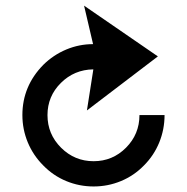

<svg xmlns="http://www.w3.org/2000/svg" viewBox="-20 -653 669 687"><path d="M479 -241.2H568.8Q568.8 -189.9 549.8 -143.3Q530.8 -96.7 495.1 -61Q459.5 -24.4 412.8 -5.1Q366.2 14.2 314.9 14.2Q263.7 14.2 217 -5.1Q170.4 -24.4 134.8 -61Q98.6 -97.2 79.3 -143.8Q60.1 -190.4 60.1 -241.2Q60.1 -344.7 134.8 -420.9Q170.9 -456.5 217 -475.8Q263.2 -495.1 313 -495.1L280.8 -632.8L544.9 -451.2L291 -257.8L314 -404.8Q245.6 -403.8 197.8 -356.2Q149.9 -308.6 149.9 -241.2Q149.9 -172.9 198.5 -124.5Q247.1 -76.2 314.9 -76.2Q382.8 -76.2 430.9 -124.5Q479 -172.9 479 -241.2Z"/></svg>

Font: Modern Pictograms
Style: Normal
Weight: 400
Designer: John Caserta
Foundry: John Caserta
Version: 1.000